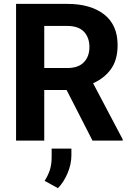

<svg xmlns="http://www.w3.org/2000/svg" viewBox="-20 -731 681 998"><path d="M460.9 0 326.2 -263.2H210V0H63.5V-710.9H328.6Q450.7 -710.9 521 -656.2Q591.3 -601.6 591.3 -496.6Q591.3 -419.9 556.9 -372.1Q522.5 -324.2 463.9 -298.3L617.7 -6.8V0ZM328.6 -596.2H210V-377.4H329.6Q387.2 -377.4 416 -407.5Q444.8 -437.5 444.8 -485.8Q444.8 -536.6 416 -566.4Q387.2 -596.2 328.6 -596.2ZM351.1 41.5V76.7Q351.1 122.6 331.1 169.7Q311 216.8 281.2 247.1L211.9 209Q229 182.6 238.8 153.6Q248.5 124.5 248.5 83.5V41.5Z"/></svg>

Font: Vazirmatn RD UI FD
Style: Bold
Weight: 700
Designer: Saber Rastikerdar
Foundry: Saber Rastikerdar
Version: Version 33.003